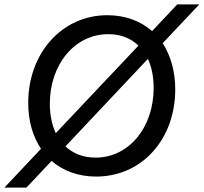

<svg xmlns="http://www.w3.org/2000/svg" viewBox="-47 -785 924 871"><path d="M-27 66H73L187 -55C239 -10 308 16 389 16C596 16 748 -152 748 -380C748 -462 727 -533 691 -589L857 -765H757L643 -644C590 -690 521 -716 440 -716C235 -716 81 -545 81 -318C81 -236 102 -165 139 -110ZM387 -70C331 -70 285 -88 250 -121L624 -518C641 -481 650 -437 650 -386C650 -206 537 -70 387 -70ZM179 -314C179 -494 293 -630 444 -630C500 -630 546 -612 581 -578L206 -181C189 -218 179 -263 179 -314Z"/></svg>

Font: Uncut Sans Medium Italic
Style: Regular
Weight: 500
Italic angle: -11°
Designer: Kasper Nordkvist
Foundry: UNCUT.wtf
Version: Version 1.304;Glyphs 3.2 (3246)